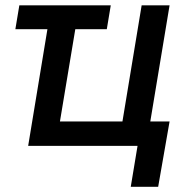

<svg xmlns="http://www.w3.org/2000/svg" viewBox="-20 -556 713 732"><path d="M402.3 -535.6 387.2 -444.8H38.6L53.7 -535.6ZM87.4 0 175.8 -535.6H282.2L208.5 -92.8H446.8L520 -535.6H626.5L537.6 0ZM478.5 156.2 504.4 0H465.8L481 -92.8H626.5L583 156.2Z"/></svg>

Font: Inter 20pt Medium
Style: Italic
Weight: 500
Italic angle: -9.3988°
Version: Version 4.001;git-66647c0bb